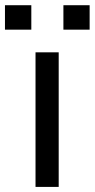

<svg xmlns="http://www.w3.org/2000/svg" viewBox="-64 -734 372 754"><path d="M166.5 0H75.5V-528.5H166.5ZM59 -617.5H-44.5V-713.5H59ZM288 -617.5H185V-713.5H288Z"/></svg>

Font: Roberto Sans
Style: Regular
Weight: 400
Designer: Google (font) & Cristiano Sobral (main changes)
Version: Version 1.500; ttfautohint (v1.8.4.7-5d5b-dirty)